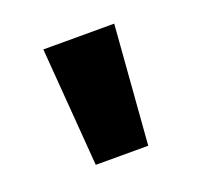

<svg xmlns="http://www.w3.org/2000/svg" viewBox="-61 -867 409 392"><g transform="rotate(-20 143.5 -671.0)"><path d="M87 -542 67 -800H221L201 -542Z"/></g></svg>

Font: Noto Sans Tamil ExtraBold
Style: Regular
Weight: 800
Designer: Jelle Bosma - Monotype Design Team
Foundry: Monotype Imaging Inc.
Version: Version 2.004; ttfautohint (v1.8.4.7-5d5b)